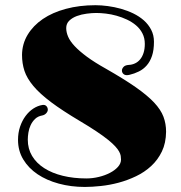

<svg xmlns="http://www.w3.org/2000/svg" viewBox="-20 -720 705 749"><path d="M50.3 -174.3Q50.3 -202.1 58.3 -225.8Q66.4 -249.5 79.6 -267.3Q92.8 -285.2 109.9 -296.4Q127 -307.6 145.5 -310.5Q155.3 -312 160.9 -306.2Q166.5 -300.3 166.5 -292Q166.5 -285.2 160.4 -278.3Q154.3 -271.5 144.5 -269.5Q127.9 -266.6 116.9 -256.1Q106 -245.6 99.6 -231.9Q93.3 -218.3 90.8 -202.9Q88.4 -187.5 88.4 -175.3Q88.4 -139.6 105.2 -111.6Q122.1 -83.5 152.6 -64Q183.1 -44.4 225.1 -34.2Q267.1 -23.9 316.9 -23.9Q341.3 -23.9 365.5 -29.8Q389.6 -35.6 408.9 -45.7Q428.2 -55.7 440.2 -69.1Q452.1 -82.5 452.1 -97.7Q452.1 -104.5 450.9 -112.1Q449.7 -119.6 444.6 -128.9Q439.5 -138.2 429.4 -149.2Q419.4 -160.2 401.6 -174.6Q383.8 -189 356.9 -207Q330.1 -225.1 292 -247.6Q223.1 -288.6 179.2 -321.5Q135.3 -354.5 110.1 -384.5Q85 -414.6 75.4 -443.6Q65.9 -472.7 65.9 -505.9Q66.4 -548.8 87.9 -584.5Q109.4 -620.1 147 -645.8Q184.6 -671.4 237.1 -685.5Q289.6 -699.7 352.5 -699.7Q375 -699.7 400.6 -696.3Q426.3 -692.9 451.7 -685.8Q477.1 -678.7 500.2 -667.5Q523.4 -656.2 541.3 -640.4Q559.1 -624.5 569.8 -603.8Q580.6 -583 580.6 -557.1Q580.6 -524.4 573 -502Q565.4 -479.5 552.2 -464.6Q539.1 -449.7 521.7 -441.2Q504.4 -432.6 485.4 -428.2Q479.5 -426.8 474.6 -426.8Q466.3 -426.8 460.9 -432.1Q455.6 -437.5 455.6 -444.8Q455.6 -451.7 461.7 -458.7Q467.8 -465.8 482.4 -466.8Q495.1 -467.3 506.6 -472.7Q518.1 -478 526.6 -488.3Q535.2 -498.5 540 -513.7Q544.9 -528.8 544.9 -548.8Q544.9 -571.8 535.6 -589.8Q526.4 -607.9 510.7 -621.1Q495.1 -634.3 475.3 -643.6Q455.6 -652.8 434.6 -658.7Q413.6 -664.6 392.8 -667Q372.1 -669.4 355.5 -669.4Q338.9 -669.4 318.4 -666.7Q297.9 -664.1 280 -657.5Q262.2 -650.9 250.2 -639.4Q238.3 -627.9 238.3 -610.4Q238.3 -594.2 245.8 -576.7Q253.4 -559.1 271.5 -539.8Q289.6 -520.5 319.3 -498.5Q349.1 -476.6 393.6 -451.7Q463.9 -411.6 509.3 -379.9Q554.7 -348.1 581.1 -320.1Q607.4 -292 617.7 -264.6Q627.9 -237.3 627.9 -206.1Q627.4 -162.1 611.6 -129.2Q595.7 -96.2 569.8 -72.3Q543.9 -48.3 510.7 -32.5Q477.5 -16.6 442.6 -7.3Q407.7 2 373.3 5.6Q338.9 9.3 311 9.3Q256.8 9.3 209.2 -3.7Q161.6 -16.6 126.5 -40.3Q91.3 -64 70.8 -97.9Q50.3 -131.8 50.3 -174.3Z"/></svg>

Font: Limelight
Style: Regular
Weight: 400
Designer: Nicole Fally with help from Eben Sorkin
Foundry: Nicole Fally with help from Eben Sorkin
Version: Version 1.002